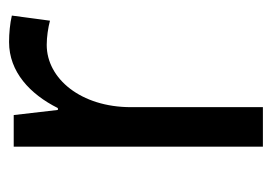

<svg xmlns="http://www.w3.org/2000/svg" viewBox="-106 -480 586 413"><g transform="rotate(-90 186.5 -273.0)"><path d="M303 -546C239 -546 191 -501 161 -441H157L146 -536H78V0H163V-284C163 -391 224 -465 297 -465C314 -465 334 -462 349 -458L360 -540C343 -544 322 -546 303 -546Z"/></g></svg>

Font: Noto Sans Ethiopic SemiCondensed
Style: Regular
Weight: 400
Width: 4
Designer: Monotype Design Team
Foundry: Monotype Imaging Inc.
Version: Version 2.102